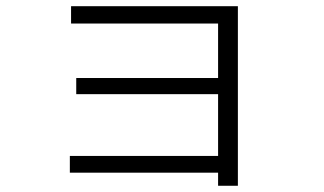

<svg xmlns="http://www.w3.org/2000/svg" viewBox="-20 -681 1040 616"><path d="M208 -661.1V-605.5H679.7V-430.7H224.6V-378.9H679.7V-180.7H204.1V-127H679.7V-85H743.2V-661.1Z"/></svg>

Font: Dotum
Style: Regular
Weight: 400
Version: Version 2.21